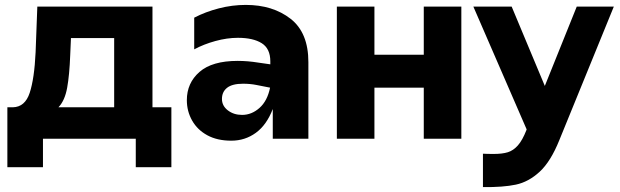

<svg xmlns="http://www.w3.org/2000/svg" viewBox="-20 -565 2527 782"><path d="M10 -128H28H32Q82 -129 101 -187Q120 -245 125 -352L132 -538H601V-128H678V116H533V0H155V116H10ZM445 -128V-410H269L266 -341Q263 -260 253.5 -207.5Q244 -155 218 -128Z M1091 -121Q1066 -56 1022 -24Q978 8 922 8Q865 8 824.5 -14Q784 -36 762.5 -74Q741 -112 741 -157Q741 -227 792.5 -272Q844 -317 948 -317Q989 -317 1032 -310L1081 -303V-315Q1081 -367 1046 -389Q1011 -411 949 -411Q905 -411 857.5 -398Q810 -385 771 -364V-493Q817 -517 871.5 -531Q926 -545 981 -545Q1091 -545 1163.5 -488.5Q1236 -432 1236 -312V0H1091ZM966 -97Q1005 -97 1037 -125.5Q1069 -154 1080 -208L1024 -219Q999 -224 970 -224Q926 -224 905 -207.5Q884 -191 884 -162Q884 -134 908 -115.5Q932 -97 966 -97Z M1352 -538H1505V-342H1706V-538H1859V0H1706V-208H1505V0H1352Z M1991 62Q2026 62 2048.5 55Q2071 48 2089.5 27Q2108 6 2124 -35L2125 -38L1908 -538H2064L2199 -215L2329 -538H2480L2258 6Q2223 93 2178 134.5Q2133 176 2081 187Q2029 198 1947 197V61Q1963 62 1991 62Z"/></svg>

Font: Chess Sans
Style: Bold
Weight: 700
Designer: Wolf Bōese
Foundry: Wolf Bōese
Version: Version 7.223